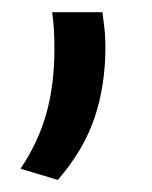

<svg xmlns="http://www.w3.org/2000/svg" viewBox="-20 -158 248 314"><path d="M147.5 -138Q148.8 -128.5 150.6 -113.4Q152.4 -98.3 152.4 -81.1Q152.4 -18.6 134.8 34.2Q117.1 87 74.6 136.3L13.6 117.9Q42.9 74.2 56 27Q69 -20.1 69 -77.9Q69 -93.9 68.2 -108.5Q67.4 -123 65.3 -138Z"/></svg>

Font: Anek Gurmukhi Medium SemiExpanded
Style: Regular
Weight: 500
Width: 6
Version: Version 1.003